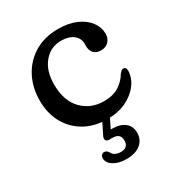

<svg xmlns="http://www.w3.org/2000/svg" viewBox="-169 -588 848 918"><g transform="rotate(-30 255.0 -128.5)"><path d="M474.5 -346.5Q474.5 -321.5 458.8 -304.8Q443 -288 417 -288Q391 -288 377.2 -302.5Q363.5 -317 363.5 -341.5V-355Q363.5 -385.5 339 -404.8Q314.5 -424 272.5 -424Q214.5 -424 177 -379.2Q139.5 -334.5 139.5 -259.5Q139.5 -168.5 187.2 -119.5Q235 -70.5 307 -70.5Q359.5 -70.5 392.2 -92.5Q425 -114.5 441.5 -144.5Q449 -152.5 453.5 -156.5Q458 -160.5 464 -160Q480 -159.5 479.5 -138Q478 -99 452.2 -64.8Q426.5 -30.5 381.5 -9.2Q336.5 12 278.5 12Q207.5 12 154.2 -18.2Q101 -48.5 71.2 -102.2Q41.5 -156 41.5 -226.5Q41.5 -298.5 72 -356Q102.5 -413.5 158 -446.8Q213.5 -480 288 -480Q345.5 -480 387.5 -461.5Q429.5 -443 452 -412.5Q474.5 -382 474.5 -346.5ZM259.5 -9H301.5L266.5 62.5Q270.5 62.5 274.5 62.5Q318 62.5 343.2 82.5Q368.5 102.5 368.5 139Q368.5 177 340.2 200Q312 223 262.5 223Q220 223 192.2 205.8Q164.5 188.5 164.5 163.5Q164.5 153 170.2 146.5Q176 140 184 140Q197.5 140 206.5 153Q213 168 226.5 174Q240 180 256 180Q297 180 297 139.5Q297 101 253 101H235Q221.5 101 217.8 92Q214 83 220 71Z"/></g></svg>

Font: Fraunces 9pt S100
Style: Regular
Weight: 400
Version: Version 1.000; ttfautohint (v1.8.3)